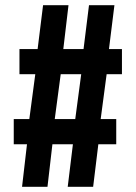

<svg xmlns="http://www.w3.org/2000/svg" viewBox="-20 -720 523 740"><path d="M55 -434V-531H125L146 -700H244L224 -531H302L323 -700H421L400 -531H450V-434H391L368 -261H428V-164H359L339 0H241L261 -164H182L163 0H65L84 -164H33V-261H93L116 -434ZM214 -434 191 -261H270L293 -434Z"/></svg>

Font: Georama Semi Condensed SemiBold
Style: Regular
Weight: 600
Width: 4
Designer: Jean-Baptiste Levee
Foundry: Production Type
Version: Version 1.000